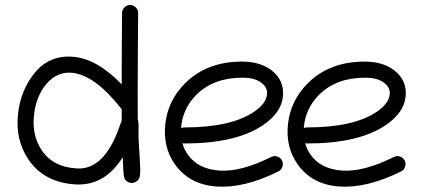

<svg xmlns="http://www.w3.org/2000/svg" viewBox="-20 -731 1671 758"><path d="M523.9 -258.8Q527.8 -248.5 526.9 -218.3Q525.9 -188 529.3 -145.5Q532.2 -103.5 533.2 -73.7Q534.7 -43.9 530.8 -30.8Q526.9 -18.6 514.2 -12.2Q502.4 -5.9 490.2 -10.3Q470.2 -17.1 468.3 -42Q465.8 -67.4 464.4 -109.9Q392.6 3.4 278.8 -2.9Q151.9 -10.3 89.8 -105Q41 -180.2 50.8 -277.3Q60.1 -374.5 118.2 -444.8Q176.3 -514.6 269.5 -506.8Q362.8 -499 460.4 -397.9Q460.4 -458.5 460.9 -560.5L461.9 -679.7Q461.9 -692.9 471.7 -702.1Q481 -711.4 493.7 -711.4Q506.3 -711.4 516.1 -701.7Q525.4 -692.4 525.4 -679.2L524.4 -559.6Q522.9 -345.7 523.9 -258.8ZM460.4 -299.8Q354.5 -436 262.7 -443.8Q204.1 -448.2 162.6 -398.9Q121.1 -349.1 113.8 -272.9Q106.4 -196.8 143.6 -139.6Q187.5 -71.3 284.2 -65.9Q390.1 -60.1 449.7 -225.6Q457 -246.1 460.4 -255.4Q460.4 -276.9 460.4 -299.8Z M700.2 -165.5Q707 -140.6 722.7 -119.1Q762.2 -63.5 846.7 -57.6Q931.2 -51.8 1050.8 -111.3Q1062.5 -117.2 1075.2 -112.8Q1087.9 -108.4 1093.5 -96.7Q1099.1 -85 1095 -72.5Q1090.8 -60.1 1079.1 -54.2Q943.8 12.7 835.7 5.4Q727.5 -2 670.4 -82.5Q622.1 -151.4 632.8 -243.2Q643.6 -335 710.4 -401.9Q796.9 -488.3 936.5 -487.8Q1006.8 -487.8 1051.8 -453.6Q1103.5 -413.6 1096.9 -349.6Q1090.3 -285.6 1018.1 -236.8Q911.6 -164.6 708 -164.6Q704.1 -164.6 700.2 -165.5ZM694.8 -225.1Q701.2 -228 708 -228Q892.1 -228 982.9 -289.6Q1030.3 -321.8 1034.2 -358.4Q1037.1 -385.3 1011.2 -404.8Q985.4 -424.3 937 -424.3Q823.2 -424.3 755.4 -356.9Q700.7 -302.2 694.8 -225.1Z M1184.6 -165.5Q1191.4 -140.6 1207 -119.1Q1246.6 -63.5 1331.1 -57.6Q1415.5 -51.8 1535.2 -111.3Q1546.9 -117.2 1559.6 -112.8Q1572.3 -108.4 1577.9 -96.7Q1583.5 -85 1579.3 -72.5Q1575.2 -60.1 1563.5 -54.2Q1428.2 12.7 1320.1 5.4Q1211.9 -2 1154.8 -82.5Q1106.4 -151.4 1117.2 -243.2Q1127.9 -335 1194.8 -401.9Q1281.2 -488.3 1420.9 -487.8Q1491.2 -487.8 1536.1 -453.6Q1587.9 -413.6 1581.3 -349.6Q1574.7 -285.6 1502.4 -236.8Q1396 -164.6 1192.4 -164.6Q1188.5 -164.6 1184.6 -165.5ZM1179.2 -225.1Q1185.5 -228 1192.4 -228Q1376.5 -228 1467.3 -289.6Q1514.6 -321.8 1518.6 -358.4Q1521.5 -385.3 1495.6 -404.8Q1469.7 -424.3 1421.4 -424.3Q1307.6 -424.3 1239.7 -356.9Q1185.1 -302.2 1179.2 -225.1Z"/></svg>

Font: Chilanka
Style: Regular
Weight: 400
Designer: Santhosh Thottingal <santhosh.thottingal@gmail.com>
Foundry: Swathanthra Malayalam Computing(SMC)
Version: Version 1.3; 20181103